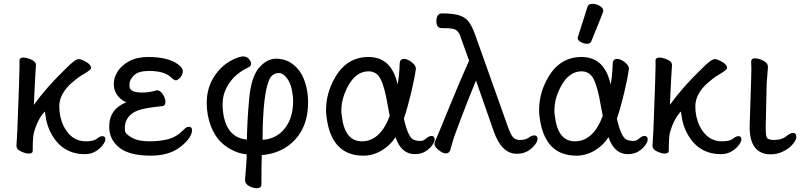

<svg xmlns="http://www.w3.org/2000/svg" viewBox="-20 -790 4184 1004"><path d="M424 16Q310 16 252 -84Q224 -131 217 -191L215 -207Q191 -184 173.5 -143Q156 -102 153.5 -74Q151 -46 151 -1Q151 13 130 13Q114 13 90 2Q66 -9 66 -27L71 -115Q82 -403 82 -440V-475Q82 -489 103 -489Q119 -489 143.5 -478.5Q168 -468 168 -449Q164 -398 157 -242Q226 -337 321 -428Q372 -481 392 -481Q402 -481 418 -473Q456 -455 456 -434Q456 -424 407 -396Q386 -384 353 -355Q290 -298 290 -234Q290 -177 313 -130Q353 -51 429 -51Q470 -51 486.5 -64.5Q503 -78 515 -78Q531 -78 531 -62Q531 -50 517.5 -31.5Q504 -13 480 1.5Q456 16 424 16Z M769 24Q661 24 608 -15Q551 -58 551 -127Q551 -220 642 -256Q622 -259 598.5 -286Q575 -313 575 -352Q575 -384 595 -416Q615 -448 655.5 -470Q696 -492 755 -492Q861 -492 913 -452Q936 -434 936 -419Q936 -398 922 -384Q908 -370 900 -370Q890 -370 875 -385Q841 -419 759 -419Q703 -419 680 -395.5Q657 -372 657 -350Q657 -348 657.5 -335.5Q658 -323 673.5 -314.5Q689 -306 725 -306Q761 -306 800 -318Q818 -318 831.5 -297Q845 -276 845 -257Q845 -236 828 -235Q738 -226 702.5 -213Q667 -200 650 -176Q633 -152 633 -125Q633 -122 633.5 -106.5Q634 -91 668 -71Q702 -51 760 -51Q819 -51 862 -63Q905 -75 940 -111Q954 -127 968 -127Q984 -127 984 -109Q984 -75 938 -34Q876 24 769 24Z M1353 -59Q1409 -62 1450 -98Q1513 -155 1513 -263Q1513 -285 1506 -321Q1499 -357 1479.5 -382.5Q1460 -408 1439 -408Q1406 -408 1390 -378Q1354 -304 1353 -59ZM1323 194Q1304 194 1283.5 183.5Q1263 173 1261 153Q1270 55 1270 17Q1224 13 1182 -12Q1089 -64 1066 -192Q1061 -223 1061 -252Q1061 -335 1106 -399Q1156 -469 1233 -492Q1243 -495 1252 -495Q1274 -495 1286 -476Q1293 -466 1293 -457Q1293 -445 1281 -439Q1188 -395 1156 -312Q1144 -282 1144 -242Q1144 -222 1147 -200Q1165 -70 1271 -60Q1273 -169 1283.5 -278.5Q1294 -388 1334.5 -435.5Q1375 -483 1424 -483Q1498 -483 1546 -419Q1577 -376 1588 -303Q1591 -279 1591 -255Q1591 -110 1494 -33Q1434 14 1349 21Q1347 69 1347 174Q1347 194 1323 194Z M1872 -51Q1968 -51 2018 -184L2008 -236Q1992 -333 1971 -375Q1950 -417 1907 -417Q1842 -417 1800 -340Q1765 -275 1765 -212Q1765 -199 1767 -186Q1782 -51 1872 -51ZM1880 24Q1711 24 1687 -183Q1685 -198 1685 -213Q1685 -303 1731 -383Q1793 -492 1907 -492Q2028 -492 2059 -348Q2068 -391 2070 -458Q2071 -482 2093 -482Q2110 -482 2131.5 -466Q2153 -450 2155 -432Q2148 -380 2129.5 -303Q2111 -226 2092 -170Q2112 -78 2140 -61Q2155 -53 2178 -53Q2194 -53 2208.5 -66Q2223 -79 2236 -79Q2253 -79 2253 -61Q2253 -49 2240.5 -31Q2228 -13 2205 1.5Q2182 16 2149 16Q2078 16 2048 -73Q2022 -31 1976.5 -3.5Q1931 24 1880 24Z M2682 14Q2603 14 2562 -103L2469 -369Q2435 -287 2393.5 -178.5Q2352 -70 2346 -46Q2340 -22 2334.5 -5Q2329 12 2311 12Q2295 12 2273.5 -5.5Q2252 -23 2252 -36Q2252 -46 2260 -62.5Q2268 -79 2328 -226.5Q2388 -374 2433 -473L2393 -584Q2384 -614 2373.5 -625.5Q2363 -637 2346.5 -640Q2330 -643 2290 -643Q2262 -643 2262 -678Q2262 -720 2291 -720Q2351 -720 2383.5 -709Q2416 -698 2432.5 -674.5Q2449 -651 2463 -613L2637 -124Q2651 -86 2662 -73Q2673 -60 2695 -58Q2729 -58 2744.5 -70Q2760 -82 2773 -82Q2791 -82 2791 -63Q2791 -51 2777 -32.5Q2763 -14 2739.5 0Q2716 14 2682 14Z M2986 -51Q3082 -51 3132 -184L3122 -236Q3106 -333 3085 -375Q3064 -417 3021 -417Q2956 -417 2914 -340Q2879 -275 2879 -212Q2879 -199 2881 -186Q2896 -51 2986 -51ZM2994 24Q2825 24 2801 -183Q2799 -198 2799 -213Q2799 -303 2845 -383Q2907 -492 3021 -492Q3142 -492 3173 -348Q3182 -391 3184 -458Q3185 -482 3207 -482Q3224 -482 3245.5 -466Q3267 -450 3269 -432Q3262 -380 3243.5 -303Q3225 -226 3206 -170Q3226 -78 3254 -61Q3269 -53 3292 -53Q3308 -53 3322.5 -66Q3337 -79 3350 -79Q3367 -79 3367 -61Q3367 -49 3354.5 -31Q3342 -13 3319 1.5Q3296 16 3263 16Q3192 16 3162 -73Q3136 -31 3090.5 -3.5Q3045 24 2994 24ZM3050 -561Q3034 -561 3017.5 -570Q3001 -579 3001 -590Q3001 -598 3003 -600L3052 -754Q3056 -770 3079 -770Q3098 -770 3116.5 -759Q3135 -748 3135 -732Q3135 -728 3072 -574Q3067 -561 3050 -561Z M3750 16Q3636 16 3578 -84Q3550 -131 3543 -191L3541 -207Q3517 -184 3499.5 -143Q3482 -102 3479.5 -74Q3477 -46 3477 -1Q3477 13 3456 13Q3440 13 3416 2Q3392 -9 3392 -27L3397 -115Q3408 -403 3408 -440V-475Q3408 -489 3429 -489Q3445 -489 3469.5 -478.5Q3494 -468 3494 -449Q3490 -398 3483 -242Q3552 -337 3647 -428Q3698 -481 3718 -481Q3728 -481 3744 -473Q3782 -455 3782 -434Q3782 -424 3733 -396Q3712 -384 3679 -355Q3616 -298 3616 -234Q3616 -177 3639 -130Q3679 -51 3755 -51Q3796 -51 3812.5 -64.5Q3829 -78 3841 -78Q3857 -78 3857 -62Q3857 -50 3843.5 -31.5Q3830 -13 3806 1.5Q3782 16 3750 16Z M4011 17Q3900 17 3900 -126L3904 -254Q3909 -397 3909 -429L3908 -470Q3910 -485 3927 -485Q3939 -485 3955 -480Q3993 -466 3995 -445L3996 -442L3989 -353L3984 -122Q3984 -104 3986 -85Q3988 -66 4000.5 -62Q4013 -58 4027 -58Q4069 -58 4096 -81Q4114 -95 4126 -95Q4144 -95 4144 -74Q4144 -58 4125.5 -36Q4107 -14 4076 1.5Q4045 17 4011 17Z"/></svg>

Font: LXGW WenKai Lite Medium
Style: Regular
Weight: 500
Designer: LXGW / Fontworks Inc.
Foundry: LXGW / Fontworks Inc.
Version: Version 1.511; March 25, 2025